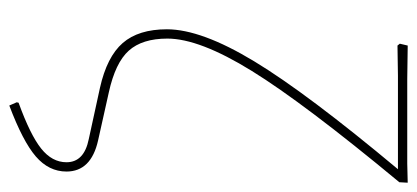

<svg xmlns="http://www.w3.org/2000/svg" viewBox="-262 -479 897 413"><g transform="rotate(90 186.5 -272.5)"><path d="M207 156 200 140 201 136Q270 111 299.5 87.5Q329 64 329 33Q329 -5 279 -15L169 -39Q102 -54 72.5 -88Q43 -122 43 -183Q43 -257 112 -371Q181 -485 344 -680H143L78 -679L74 -684L78 -701L150 -700H332L373 -701L372 -683Q202 -478 132.5 -365.5Q63 -253 63 -184Q63 -130 89 -101Q115 -72 179 -58L282 -35Q349 -20 349 33Q349 71 316.5 99Q284 127 207 156Z"/></g></svg>

Font: Alegreya Sans Thin
Style: Regular
Weight: 100
Designer: Juan Pablo del Peral
Foundry: Huerta Tipografica
Version: Version 2.007